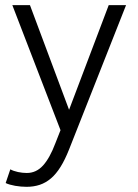

<svg xmlns="http://www.w3.org/2000/svg" viewBox="-20 -532 537 745"><path d="M20 125Q32.2 131.8 49.8 135.5Q67.4 139.2 84 139.2Q120.6 139.2 147 110.1Q173.3 81.1 194.8 23.9L214.8 -26.9L27.8 -512.2H96.2L248 -106L401.9 -512.2H469.2L248 47.9Q232.4 87.4 215.1 115.2Q197.8 143.1 177.7 160.2Q157.7 177.2 134.3 185.1Q110.8 192.9 83 192.9Q72.8 192.9 61.3 191.9Q49.8 190.9 38.8 189Q27.8 187 18.3 184.3Q8.8 181.6 2 178.2Z"/></svg>

Font: Clear Sans Light
Style: Regular
Weight: 300
Foundry: Intel Corporation
Version: Version 1.00